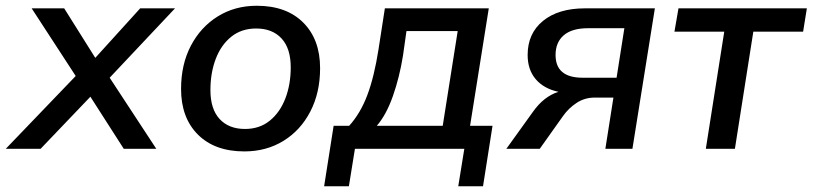

<svg xmlns="http://www.w3.org/2000/svg" viewBox="-46 -517 2823 667"><path d="M-26 0 217 -253 64 -488H177L285 -316L441 -488H562L335 -247L497 0H384L268 -181L95 0Z M803 9Q700 9 641.5 -49.5Q583 -108 583 -208Q583 -293 617 -358Q651 -423 710.5 -460Q770 -497 846 -497Q949 -497 1007.5 -438.5Q1066 -380 1066 -280Q1066 -195 1032 -129.5Q998 -64 938.5 -27.5Q879 9 803 9ZM805 -69Q856 -69 891.5 -98Q927 -127 945.5 -175.5Q964 -224 964 -283Q964 -349 932 -383.5Q900 -418 844 -418Q793 -418 757.5 -389.5Q722 -361 703.5 -312.5Q685 -264 685 -204Q685 -138 717 -103.5Q749 -69 805 -69Z M1080 130 1113 -80H1167Q1206 -123 1230 -186.5Q1254 -250 1269 -346L1291 -488H1652L1587 -80H1665L1632 130H1546L1567 0H1187L1166 130ZM1263 -80H1492L1544 -409H1366L1354 -324Q1342 -249 1319 -183.5Q1296 -118 1263 -80Z M1713 0 1805 -128Q1843 -182 1894 -198Q1843 -209 1815 -242Q1787 -275 1787 -326Q1787 -401 1840.5 -444.5Q1894 -488 1986 -488H2229L2151 0H2057L2085 -178H2020Q1985 -178 1957 -159.5Q1929 -141 1910 -114L1829 0ZM1978 -247H2096L2123 -419H1997Q1941 -419 1912.5 -394.5Q1884 -370 1884 -326Q1884 -247 1978 -247Z M2406 0 2470 -407H2297L2311 -488H2757L2744 -407H2571L2507 0Z"/></svg>

Font: Nunito Sans SemiBold
Style: Italic
Weight: 600
Italic angle: -9°
Designer: Vernon Adams
Foundry: Vernon Adams
Version: Version 3.006; ttfautohint (v1.8.3)